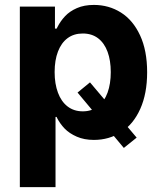

<svg xmlns="http://www.w3.org/2000/svg" viewBox="-20 -557 629 776"><path d="M532.3 -0.8 480.5 40.9 293.4 -182.9 343.7 -224.1ZM60.2 -530.3H202.1V-441.3H209.1L212 -447.4Q224.6 -472.1 243.2 -491.8Q261.8 -511.6 291 -524.3Q320.2 -537.1 359.6 -537.1Q419.9 -537.1 468.7 -506.4Q517.5 -475.7 546.1 -414.2Q574.7 -352.8 574.7 -264.8Q574.7 -178.9 546.9 -116.9Q519.2 -55 470.1 -23.2Q421 8.5 359.5 8.5Q320.1 8.5 290.2 -4.7Q260.2 -17.9 241.6 -37Q223 -56.2 210 -81.3L209.1 -84.4H204.4V199.2H60.2ZM314.6 -107Q350.7 -107 376.3 -127Q401.8 -147 414.8 -182.8Q427.7 -218.5 427.7 -265.6Q427.7 -312.3 414.8 -347.6Q401.8 -382.9 376.5 -402.3Q351.1 -421.6 314.6 -421.6Q278.5 -421.6 253.1 -402.7Q227.7 -383.8 214.3 -348.7Q200.8 -313.6 200.8 -265.6Q200.8 -218.2 214.3 -182.2Q227.7 -146.2 253.3 -126.6Q278.9 -107 314.6 -107Z"/></svg>

Font: Pretendard GOV Variable
Style: Regular
Weight: 400
Designer: Base glyphs from Inter by Rasmus Andersson; Hangul glyphs from Noto Sans CJK(Source Han Sans) by Jang Soo-young and Kang
Foundry: Kil Hyung-jin
Version: Version 1.307;Glyphs 3.2 (3192)